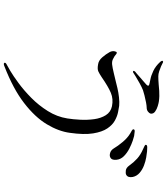

<svg xmlns="http://www.w3.org/2000/svg" viewBox="48 -892 903 1040"><g transform="rotate(90 500.0 -372.5)"><path d="M311 -802Q307 -799 316 -788Q339 -763 364.5 -751Q390 -739 409 -735.5Q428 -732 430 -731Q434 -730 438 -729Q442 -728 444 -725Q446 -723 443 -718.5Q440 -714 435 -710Q432 -707 422 -698.5Q412 -690 400 -679.5Q388 -669 379 -661Q370 -653 368 -652Q363 -645 365 -643Q366 -641 369.5 -641Q373 -641 375 -643Q378 -645 394 -655Q410 -665 431 -676.5Q452 -688 469 -695Q478 -698 497 -703Q516 -708 535 -711.5Q554 -715 563 -715Q576 -715 585 -722Q594 -729 596 -736Q598 -751 585 -760.5Q572 -770 555 -775Q538 -780 530 -781Q517 -783 501 -783.5Q485 -784 473 -783Q462 -782 437.5 -780Q413 -778 394 -778Q381 -778 366 -783Q351 -788 339.5 -793Q328 -798 325 -800Q322 -802 318 -803.5Q314 -805 311 -802ZM263 -514Q274 -494 291 -474.5Q308 -455 328 -452Q354 -447 367 -453Q380 -459 398 -471Q450 -507 483.5 -521Q517 -535 556 -527Q588 -520 604.5 -493.5Q621 -467 626 -430.5Q631 -394 629 -355Q627 -316 622 -285Q613 -229 582 -179.5Q551 -130 510.5 -90Q470 -50 430.5 -21Q391 8 364 24Q337 40 334 41Q317 49 321 56Q325 62 341 55Q462 8 538.5 -51Q615 -110 653.5 -174Q692 -238 700 -299Q711 -376 703 -425Q695 -474 676 -502Q657 -530 633 -543Q609 -556 587.5 -560Q566 -564 554 -566Q534 -568 507.5 -565Q481 -562 457.5 -556.5Q434 -551 423 -548Q406 -544 377 -537Q348 -530 331 -528Q314 -526 301.5 -532Q289 -538 285 -541Q281 -544 275 -549Q269 -554 265 -553Q260 -552 258 -539.5Q256 -527 263 -514ZM681 -644Q680 -639 688 -634.5Q696 -630 703 -626Q728 -611 750 -584.5Q772 -558 783 -539Q793 -522 807.5 -517.5Q822 -513 831 -517Q849 -524 846 -551Q844 -574 826.5 -591.5Q809 -609 785.5 -621Q762 -633 742.5 -639.5Q723 -646 717 -647Q704 -649 693 -650Q682 -651 681 -644ZM765 -711Q764 -706 773 -702.5Q782 -699 789 -695Q819 -682 839.5 -663.5Q860 -645 877 -621Q889 -604 904 -602Q919 -600 927 -604Q944 -613 939 -640Q934 -662 916.5 -677Q899 -692 876.5 -700.5Q854 -709 833 -712.5Q812 -716 801 -717Q790 -718 778 -718Q766 -718 765 -711Z"/></g></svg>

Font: Shippori Mincho TTF
Style: Regular
Weight: 400
Version: Version 2.100